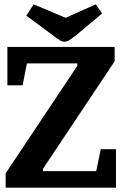

<svg xmlns="http://www.w3.org/2000/svg" viewBox="-20 -864 560 884"><path d="M6 0V-66L336 -561V-572H104L84 -471H14V-648H508V-582L178 -87V-76H423L444 -177H514V0ZM276 -672Q266 -672 253 -680Q240 -688 224 -701L101 -792L135 -844L282 -782L421 -844L450 -802L331 -702Q314 -689 301.5 -680.5Q289 -672 276 -672Z"/></svg>

Font: Faustina
Style: Bold
Weight: 700
Designer: Alfonso Garcia
Foundry: http://www.omnibus-type.com
Version: Version 1.200